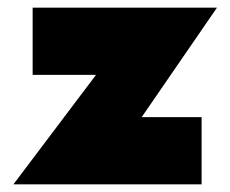

<svg xmlns="http://www.w3.org/2000/svg" viewBox="-20 -480 600 500"><path d="M230 -285H65V-460H545L349 -175H505V0H15Z"/></svg>

Font: Jost* Black
Style: Regular
Weight: 900
Version: Version 3.7